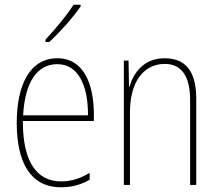

<svg xmlns="http://www.w3.org/2000/svg" viewBox="-20 -784 926 814"><path d="M322 -757V-764H292C260 -715 218 -665 173 -616V-606H189C232 -645 289 -709 322 -757ZM223 -537C106 -537 51 -423 51 -263C51 -97 108 10 239 10C287 10 325 -2 360 -22V-51C317 -26 282 -15 239 -15C131 -15 76 -106 77 -271H378V-298C378 -424 337 -537 223 -537ZM223 -512C314 -512 354 -417 353 -295H78C86 -440 140 -512 223 -512Z M678 -537C589 -537 546 -475 529 -416H527L525 -527H505V0H531V-308C531 -445 595 -513 678 -513C745 -513 786 -468 786 -359V0H812V-366C812 -485 764 -537 678 -537Z"/></svg>

Font: Noto Sans Ethiopic Condensed Thin
Style: Regular
Weight: 100
Width: 3
Designer: Monotype Design Team
Foundry: Monotype Imaging Inc.
Version: Version 2.102